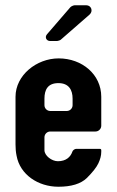

<svg xmlns="http://www.w3.org/2000/svg" viewBox="-20 -704 445 730"><path d="M39 -336V-155C39 -141 40 -126 43 -112C56 -40 125 6 202 6C251 6 287 -5 310 -27C332 -49 347 -68 354 -83C361 -98 365 -112 365 -127V-133C365 -136 363 -138 360 -138H269C264 -138 256 -132 255 -127C248 -107 231 -91 200 -91C177 -91 149 -112 149 -133V-182C149 -194 159 -204 171 -204H343C355 -204 365 -214 365 -226V-336C365 -421 292 -482 203 -482C119 -482 39 -418 39 -336ZM202 -388C241 -388 256 -363 256 -329V-304C256 -292 246 -282 234 -282H171C159 -282 149 -292 149 -304V-329C149 -362 161 -388 202 -388ZM171 -548H197C200 -548 209 -551 211 -553L321 -649C335 -662 327 -684 308 -684H264C260 -684 250 -680 247 -676L159 -574C149 -563 156 -548 171 -548Z"/></svg>

Font: DIN Rundschrift
Style: Mittel
Weight: 400
Version: Version 1.027